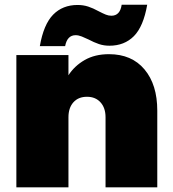

<svg xmlns="http://www.w3.org/2000/svg" viewBox="-20 -799 737 819"><path d="M49.8 0V-564H272V-478Q297.9 -518.1 341.3 -543Q384.8 -567.9 444.8 -567.9Q542 -567.9 596.4 -502.9Q650.9 -438 650.9 -327.1V0H430.2V-298.8Q430.2 -338.9 408.7 -362.5Q387.2 -386.2 351.1 -386.2Q314 -386.2 293 -362.5Q272 -338.9 272 -298.8V0ZM149.9 -602.1Q166 -694.8 206.5 -736.3Q247.1 -777.8 311 -777.8Q335 -777.8 356 -771Q377 -764.2 400.9 -751Q419.9 -741.2 431.4 -736.6Q442.9 -731.9 455.1 -731.9Q492.2 -731.9 499 -778.8H607.9Q591.8 -686 551.3 -645Q510.7 -604 446.8 -604Q422.9 -604 401.9 -611.1Q380.9 -618.2 356.9 -630.9Q342.8 -637.7 328.9 -643.3Q314.9 -648.9 302.7 -648.9Q266.6 -648.9 257.8 -602.1Z"/></svg>

Font: Poppins Black
Style: Regular
Weight: 900
Designer: Ninad Kale (Devanagari), Jonny Pinhorn (Latin)
Foundry: Indian Type Foundry
Version: 4.004